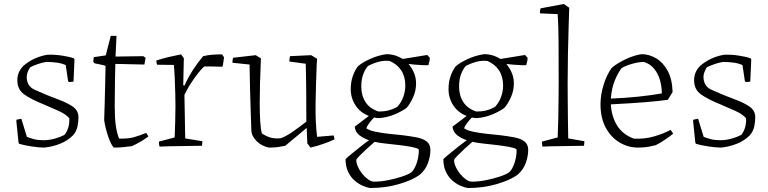

<svg xmlns="http://www.w3.org/2000/svg" viewBox="-20 -732 3854 964"><path d="M202 9Q178 9 140.5 3.5Q103 -2 76 -10L73 -17L62 -124L63 -131L87 -136L115 -45Q133 -38 152 -33Q171 -28 198 -28Q228 -28 257 -36.5Q286 -45 304 -55Q330 -88 328 -138Q312 -158 273.5 -175.5Q235 -193 199 -208Q135 -234 101 -258.5Q67 -283 67 -329Q67 -348 73.5 -365.5Q80 -383 97 -401Q125 -425 155.5 -438.5Q186 -452 217 -457Q251 -459 290.5 -453Q330 -447 351 -439L354 -433L349 -322L327 -320L322 -324L310 -405Q291 -414 266 -417.5Q241 -421 212 -421Q192 -418 169 -410Q146 -402 131 -394Q124 -383 119 -370.5Q114 -358 114 -345Q114 -326 123 -308.5Q132 -291 157 -280Q217 -253 266.5 -235Q316 -217 345 -197Q374 -177 374 -143Q374 -122 369 -97Q364 -72 346 -52Q319 -25 281 -10Q243 5 202 9Z M551 9Q536 -8 522.5 -48.5Q509 -89 503 -129Q504 -162 505.5 -209Q507 -256 508 -307Q509 -358 510 -401Q501 -405 482 -408.5Q463 -412 455 -414L448 -422L451 -445L511 -454L536 -552H565L560 -448L699 -450L711 -442L705 -408Q697 -408 678 -408.5Q659 -409 636 -409.5Q613 -410 592 -410.5Q571 -411 559 -411Q558 -379 557.5 -336.5Q557 -294 556.5 -255.5Q556 -217 556 -196Q556 -139 561.5 -101Q567 -63 578 -36Q623 -35 652 -43Q681 -51 714 -65L725 -47Q707 -33 684.5 -20Q662 -7 641 2Q617 5 596.5 7Q576 9 551 9Z M781 4Q779 -2 778.5 -8Q778 -14 778 -21L857 -42Q858 -78 859.5 -118.5Q861 -159 861 -197Q861 -225 860 -261.5Q859 -298 857.5 -336Q856 -374 853 -406L769 -407Q765 -416 765 -428Q794 -438 826 -445.5Q858 -453 889 -459L903 -440L900 -304L906 -302Q926 -346 950.5 -383.5Q975 -421 1000 -450Q1021 -455 1043 -457Q1065 -459 1095 -459L1105 -444L1100 -410L1097 -397Q1082 -397 1053.5 -398Q1025 -399 1005 -398Q986 -381 957 -341Q928 -301 906 -256L910 -37L996 -23Q996 -11 994 0Q980 0 951.5 0.5Q923 1 889 1.5Q855 2 825.5 2.5Q796 3 781 4Z M1330 9Q1294 2 1268.5 -23.5Q1243 -49 1242 -78Q1241 -113 1239 -166Q1237 -219 1235.5 -281.5Q1234 -344 1233 -408L1147 -417Q1147 -430 1150 -442L1264 -455L1290 -439L1289 -411Q1287 -366 1285.5 -314.5Q1284 -263 1284 -213Q1284 -163 1286.5 -123Q1289 -83 1295 -62Q1319 -46 1341 -40.5Q1363 -35 1390 -38Q1417 -48 1448 -69.5Q1479 -91 1518 -121Q1518 -197 1517.5 -272Q1517 -347 1515 -412L1433 -423Q1433 -429 1433.5 -435.5Q1434 -442 1436 -450L1542 -455L1572 -437L1570 -405Q1566 -306 1564.5 -212.5Q1563 -119 1572 -45L1655 -52Q1659 -42 1659 -32Q1633 -20 1603 -9.5Q1573 1 1539 9L1523 -12L1520 -84V-90Q1490 -65 1464 -43Q1438 -21 1412 0Q1393 4 1374.5 6.5Q1356 9 1330 9Z M1838 212Q1823 210 1802 201Q1781 192 1761 175Q1741 158 1728 131Q1715 104 1715 67Q1727 55 1747.5 38.5Q1768 22 1790.5 4Q1813 -14 1833 -28Q1805 -37 1784.5 -53Q1764 -69 1761 -96L1832 -150Q1789 -166 1765 -203Q1741 -240 1741 -284Q1741 -321 1751.5 -350.5Q1762 -380 1777 -399Q1797 -417 1837 -435.5Q1877 -454 1920 -460Q1943 -460 1966 -453Q1986 -446 2002 -436L2125 -456L2138 -442Q2138 -434 2136 -424Q2134 -414 2131 -405Q2121 -404 2102 -405Q2083 -406 2063 -407.5Q2043 -409 2031 -411L2036 -405L2040 -399Q2053 -382 2061 -360Q2069 -338 2069 -313Q2069 -277 2054.5 -244.5Q2040 -212 2022 -191Q2000 -174 1962 -158Q1924 -142 1884 -139Q1870 -139 1858 -142Q1848 -132 1835.5 -116Q1823 -100 1819 -88Q1834 -77 1865.5 -70.5Q1897 -64 1934 -60Q1971 -56 2002 -53Q2042 -48 2073 -42Q2104 -36 2122.5 -21.5Q2141 -7 2141 21Q2141 53 2128.5 87Q2116 121 2088 145Q2052 172 1984 192Q1916 212 1838 212ZM1881 -172Q1908 -172 1930 -177.5Q1952 -183 1974 -195Q1994 -216 2004.5 -244.5Q2015 -273 2015 -303Q2015 -347 1994.5 -378.5Q1974 -410 1936 -426Q1909 -429 1882 -422Q1855 -415 1828 -401Q1816 -389 1805 -362.5Q1794 -336 1794 -297Q1794 -252 1815.5 -219Q1837 -186 1881 -172ZM1858 180Q1892 180 1929.5 172.5Q1967 165 1998.5 154.5Q2030 144 2044 134Q2055 126 2065 104.5Q2075 83 2079.5 59Q2084 35 2082 17Q2071 10 2043 5Q2015 0 1980.5 -4Q1946 -8 1913.5 -11.5Q1881 -15 1861 -20Q1841 -3 1820 16.5Q1799 36 1784.5 51Q1770 66 1769 70Q1768 84 1776 103Q1784 122 1798 139.5Q1812 157 1828 168.5Q1844 180 1858 180Z M2329 212Q2314 210 2293 201Q2272 192 2252 175Q2232 158 2219 131Q2206 104 2206 67Q2218 55 2238.5 38.5Q2259 22 2281.5 4Q2304 -14 2324 -28Q2296 -37 2275.5 -53Q2255 -69 2252 -96L2323 -150Q2280 -166 2256 -203Q2232 -240 2232 -284Q2232 -321 2242.5 -350.5Q2253 -380 2268 -399Q2288 -417 2328 -435.5Q2368 -454 2411 -460Q2434 -460 2457 -453Q2477 -446 2493 -436L2616 -456L2629 -442Q2629 -434 2627 -424Q2625 -414 2622 -405Q2612 -404 2593 -405Q2574 -406 2554 -407.5Q2534 -409 2522 -411L2527 -405L2531 -399Q2544 -382 2552 -360Q2560 -338 2560 -313Q2560 -277 2545.5 -244.5Q2531 -212 2513 -191Q2491 -174 2453 -158Q2415 -142 2375 -139Q2361 -139 2349 -142Q2339 -132 2326.5 -116Q2314 -100 2310 -88Q2325 -77 2356.5 -70.5Q2388 -64 2425 -60Q2462 -56 2493 -53Q2533 -48 2564 -42Q2595 -36 2613.5 -21.5Q2632 -7 2632 21Q2632 53 2619.5 87Q2607 121 2579 145Q2543 172 2475 192Q2407 212 2329 212ZM2372 -172Q2399 -172 2421 -177.5Q2443 -183 2465 -195Q2485 -216 2495.5 -244.5Q2506 -273 2506 -303Q2506 -347 2485.5 -378.5Q2465 -410 2427 -426Q2400 -429 2373 -422Q2346 -415 2319 -401Q2307 -389 2296 -362.5Q2285 -336 2285 -297Q2285 -252 2306.5 -219Q2328 -186 2372 -172ZM2349 180Q2383 180 2420.5 172.5Q2458 165 2489.5 154.5Q2521 144 2535 134Q2546 126 2556 104.5Q2566 83 2570.5 59Q2575 35 2573 17Q2562 10 2534 5Q2506 0 2471.5 -4Q2437 -8 2404.5 -11.5Q2372 -15 2352 -20Q2332 -3 2311 16.5Q2290 36 2275.5 51Q2261 66 2260 70Q2259 84 2267 103Q2275 122 2289 139.5Q2303 157 2319 168.5Q2335 180 2349 180Z M2704 4Q2702 -2 2701.5 -8Q2701 -14 2701 -21L2780 -42Q2782 -83 2783 -134.5Q2784 -186 2784.5 -236.5Q2785 -287 2785 -323Q2785 -429 2784.5 -517Q2784 -605 2780 -661L2691 -665Q2690 -679 2694 -690L2811 -712L2838 -693Q2837 -658 2835 -596.5Q2833 -535 2831.5 -460.5Q2830 -386 2830 -315Q2830 -277 2830.5 -227.5Q2831 -178 2831.5 -128Q2832 -78 2833 -37L2914 -23Q2914 -18 2913.5 -11.5Q2913 -5 2912 0Q2898 0 2870 0.5Q2842 1 2809 1.5Q2776 2 2747.5 2.5Q2719 3 2704 4Z M3184 9Q3133 9 3089.5 -17.5Q3046 -44 3020.5 -92.5Q2995 -141 2995 -208Q2995 -256 3010.5 -306Q3026 -356 3051 -391Q3079 -415 3122 -435Q3165 -455 3201 -460Q3239 -460 3274 -439.5Q3309 -419 3332 -377Q3355 -335 3357 -270L3333 -231Q3294 -225 3220 -219Q3146 -213 3047 -208Q3050 -148 3078 -102.5Q3106 -57 3162 -36Q3216 -33 3264 -47Q3312 -61 3347 -80L3360 -61Q3342 -46 3318 -30Q3294 -14 3272 -3Q3262 0 3238.5 4.5Q3215 9 3184 9ZM3047 -237Q3121 -240 3187 -247Q3253 -254 3303 -263Q3303 -296 3294 -328.5Q3285 -361 3265 -386Q3245 -411 3213 -421Q3187 -421 3153.5 -411.5Q3120 -402 3101 -390Q3083 -367 3067 -328.5Q3051 -290 3047 -237Z M3600 9Q3576 9 3538.5 3.5Q3501 -2 3474 -10L3471 -17L3460 -124L3461 -131L3485 -136L3513 -45Q3531 -38 3550 -33Q3569 -28 3596 -28Q3626 -28 3655 -36.5Q3684 -45 3702 -55Q3728 -88 3726 -138Q3710 -158 3671.5 -175.5Q3633 -193 3597 -208Q3533 -234 3499 -258.5Q3465 -283 3465 -329Q3465 -348 3471.5 -365.5Q3478 -383 3495 -401Q3523 -425 3553.5 -438.5Q3584 -452 3615 -457Q3649 -459 3688.5 -453Q3728 -447 3749 -439L3752 -433L3747 -322L3725 -320L3720 -324L3708 -405Q3689 -414 3664 -417.5Q3639 -421 3610 -421Q3590 -418 3567 -410Q3544 -402 3529 -394Q3522 -383 3517 -370.5Q3512 -358 3512 -345Q3512 -326 3521 -308.5Q3530 -291 3555 -280Q3615 -253 3664.5 -235Q3714 -217 3743 -197Q3772 -177 3772 -143Q3772 -122 3767 -97Q3762 -72 3744 -52Q3717 -25 3679 -10Q3641 5 3600 9Z"/></svg>

Font: Labrada Light
Style: Regular
Weight: 300
Designer: Mercedes Jáuregui
Foundry: Omnibus-Type Team
Version: Version 1.000; ttfautohint (v1.8.4.7-5d5b)